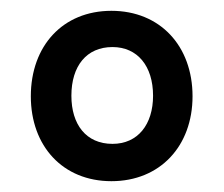

<svg xmlns="http://www.w3.org/2000/svg" viewBox="-20 -749 415 355"><path d="M186 -414C276 -414 336 -479 336 -571C336 -664 276 -729 186 -729C96 -729 37 -664 37 -571C37 -479 96 -414 186 -414ZM188 -483C139 -483 112 -519 112 -572C112 -627 140 -662 188 -662C234 -662 263 -627 263 -572C263 -519 235 -483 188 -483Z"/></svg>

Font: Noto Serif Lao SemiCondensed ExtraBold
Style: Regular
Weight: 800
Width: 4
Designer: Monotype Design Team
Foundry: Monotype Imaging Inc.
Version: Version 2.003